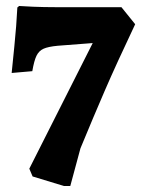

<svg xmlns="http://www.w3.org/2000/svg" viewBox="-20 -524 472 642"><path d="M89 66 78 40 290 -380 173 -371Q141 -368 125.5 -361Q110 -354 102 -337.5Q94 -321 88 -286L19 -280Q21 -301 28 -369.5Q35 -438 38 -499L44 -504Q54 -503 90.5 -501.5Q127 -500 166 -500H386L432 -443Q369 -310 331.5 -223.5Q294 -137 249 -28L215 98H194Z"/></svg>

Font: Alegreya ExtraBold
Style: Regular
Weight: 800
Designer: Juan Pablo del Peral
Foundry: Huerta Tipografica
Version: Version 2.007; ttfautohint (v1.6)